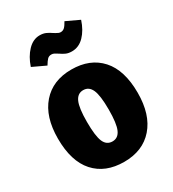

<svg xmlns="http://www.w3.org/2000/svg" viewBox="-194 -901 925 1026"><g transform="rotate(-30 268.0 -388.0)"><path d="M514 -266Q514 -132 448.5 -57Q383 18 268 18Q152 18 87 -54.5Q22 -127 22 -267Q22 -401 87.5 -476Q153 -551 268 -551Q383 -551 448.5 -478.5Q514 -406 514 -266ZM201 -267Q201 -179 216.5 -143.5Q232 -108 268 -108Q303 -108 319 -144Q335 -180 335 -266Q335 -353 319 -388.5Q303 -424 268 -424Q233 -424 217 -388Q201 -352 201 -267ZM253 -658Q241 -666 233 -670Q225 -674 216 -674Q201 -674 191.5 -664.5Q182 -655 169 -633L88 -671Q106 -725 139 -759.5Q172 -794 213 -794Q234 -794 250 -787Q266 -780 283 -768Q285 -767 293 -762Q301 -757 307.5 -754.5Q314 -752 320 -752Q334 -752 344 -761.5Q354 -771 366 -793L447 -755Q429 -700 396.5 -666.5Q364 -633 321 -633Q300 -633 285 -639.5Q270 -646 253 -658Z"/></g></svg>

Font: Fira Sans Condensed ExtraBold
Style: Regular
Weight: 800
Width: 3
Designer: Carrois Corporate & Edenspiekermann AG
Foundry: Carrois Corporate GbR & Edenspiekermann AG
Version: Version 4.203